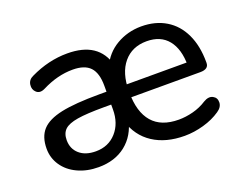

<svg xmlns="http://www.w3.org/2000/svg" viewBox="-86 -657 1045 825"><g transform="rotate(-20 436.5 -244.0)"><path d="M56.3 -141.3Q56.3 -195.6 84.2 -226.4Q112 -257.1 175 -270.6Q238 -284 348.8 -284H393.8V-225.1H348.3Q270.1 -225.1 227.8 -218.2Q185.4 -211.2 167.7 -194.5Q150 -177.7 150 -146.5Q150 -106.9 177.4 -82.9Q204.8 -58.8 252.2 -58.8Q310 -58.8 346 -99.1Q382 -139.4 382 -203V-311.4Q382 -369.7 356.8 -396.3Q331.7 -422.9 277.3 -422.9Q242.5 -422.9 207.7 -414.1Q172.9 -405.3 136 -386.7Q112 -374.9 96.7 -388.6Q81.5 -402.3 84.6 -424.4Q87.7 -446.4 110 -456.2Q193.2 -496.4 279 -496.4Q350.9 -496.4 394 -467.5Q437.1 -438.7 452.8 -380.9H427.8Q452.8 -436.7 503.6 -466.5Q554.5 -496.4 617.1 -496.8Q682.1 -496.8 729.7 -468Q777.3 -439.3 802.8 -385.1Q828.3 -330.9 828.3 -257V-253.9Q828.3 -239.2 818.5 -232.2Q808.8 -225.1 790 -225.1H464.2V-284H763.9L748.6 -270.5Q748.6 -345.7 715 -387.3Q681.3 -428.9 617.5 -428.9Q550.7 -428.9 511.9 -382.5Q473.2 -336.1 473.2 -254.4V-247.4Q473.2 -157.7 513.5 -111.2Q553.8 -64.8 633.7 -64.8Q665.6 -64.8 699.3 -73.5Q733 -82.2 761.9 -100.9Q786.4 -115.6 804.5 -106.1Q822.6 -96.7 821.9 -75.1Q821.2 -53.6 798.5 -38.6Q765.3 -15.7 721 -3.2Q676.8 9.3 633.9 9.3Q548.1 9.3 489.6 -29Q431 -67.3 408.9 -140.6H430Q414.9 -70.1 365 -30.4Q315.1 9.3 240.4 9.3Q187.1 9.3 145 -10.4Q102.9 -30 79.6 -64.6Q56.3 -99.1 56.3 -141.3Z"/></g></svg>

Font: SN Pro Thin
Style: Regular
Weight: 200
Designer: Tobias Whetton
Foundry: Supernotes
Version: Version 1.003;Glyphs 3.3 (3324)